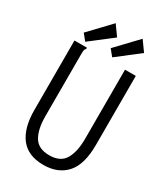

<svg xmlns="http://www.w3.org/2000/svg" viewBox="-201 -891 853 987"><g transform="rotate(30 225.0 -397.5)"><path d="M226 11Q134 11 89.5 -46.5Q45 -104 45 -211V-623H119V-616Q113 -610 111.5 -603Q110 -596 110 -579V-210Q110 -134 136 -90.5Q162 -47 227 -47Q293 -47 319 -91.5Q345 -136 345 -213V-623H409V-214Q409 -96 360 -42.5Q311 11 226 11ZM256 -645 226 -682 344 -806 387 -746ZM96 -645 66 -682 184 -806 227 -746Z"/></g></svg>

Font: Inconsolata SemiCondensed
Style: Regular
Weight: 400
Width: 4
Monospace: yes
Designer: Raph Levien, Cyreal, Brenton Simpson
Foundry: Raph Levien, Cyreal, Google
Version: Version 3.001; ttfautohint (v1.8.2.53-6de2)